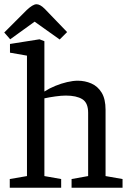

<svg xmlns="http://www.w3.org/2000/svg" viewBox="-22 -884 617 904"><path d="M24 0V-41L105 -55V-622L25 -636V-677L164 -699L187 -690V-467V-459V-453Q210 -468 238 -479.5Q266 -491 294 -497.5Q322 -504 344 -504Q378 -504 408 -491Q438 -478 456.5 -448Q475 -418 475 -367V-55L555 -41V0H315V-41L393 -55V-353Q393 -400 365.5 -417Q338 -434 288 -434Q267 -434 238.5 -430Q210 -426 187 -421V-55L266 -41V0ZM-2 -731 104 -837Q118 -850 129.5 -857Q141 -864 150 -864Q158 -864 167.5 -859Q177 -854 188 -843L294 -733L259 -698L141 -782L26 -699Z"/></svg>

Font: Faustina VF Beta
Style: Regular
Weight: 400
Designer: Alfonso Garcia
Foundry: Omnibus-Type
Version: Version 1.006